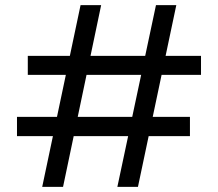

<svg xmlns="http://www.w3.org/2000/svg" viewBox="-20 -726 848 746"><path d="M436 0 586 -706H665L516 0ZM144 0 293 -706H373L225 0ZM46 -197V-272H718V-197ZM88 -435V-509H761V-435Z"/></svg>

Font: DVN - DM Sans
Style: Regular
Weight: 400
Designer: Colophon Foundry, Jonny Pinhorn
Foundry: Colophon Foundry
Version: Version 4.004;gftools[0.9.30]